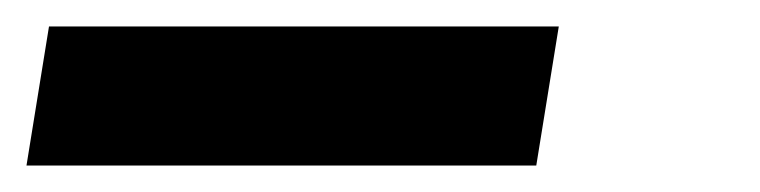

<svg xmlns="http://www.w3.org/2000/svg" viewBox="-54 90 574 145"><path d="M-34 215 -17 110H368L351 215Z"/></svg>

Font: Iosevka SS04 Extrabold
Style: Italic
Weight: 800
Italic angle: -9°
Monospace: yes
Designer: Belleve Invis
Foundry: Belleve Invis
Version: Version 19.0.0; ttfautohint (v1.8.4)